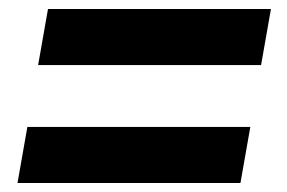

<svg xmlns="http://www.w3.org/2000/svg" viewBox="-20 -489 640 428"><path d="M87 -469H584L562 -344H65ZM41 -206H538L516 -81H19Z"/></svg>

Font: JuliaMono Black
Style: Italic
Weight: 900
Italic angle: -9°
Monospace: yes
Designer: cormullion
Foundry: corm
Version: Version 0.057; ttfautohint (v1.8.4)